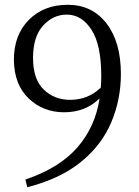

<svg xmlns="http://www.w3.org/2000/svg" viewBox="-20 -764 579 802"><path d="M273 -347Q348 -347 401 -398Q403 -422 403 -446Q403 -577 362 -640Q321 -703 259 -703Q202 -703 160 -657Q118 -611 118 -522Q118 -433 162.5 -390Q207 -347 273 -347ZM94 18 86 -14Q228 -62 303 -148Q378 -234 396 -353Q337 -295 248 -295Q160 -295 99.5 -353Q39 -411 38 -514Q38 -618 100.5 -681Q163 -744 263 -744Q365 -744 425 -666Q485 -588 485 -455Q485 -348 444.5 -252.5Q404 -157 317.5 -87Q231 -17 94 18Z"/></svg>

Font: Han-Nom Khai
Style: Regular
Weight: 400
Version: Version 1.200;June 22, 2023;FontCreator 14.0.0.2814 64-bit